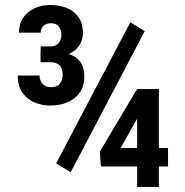

<svg xmlns="http://www.w3.org/2000/svg" viewBox="-20 -736 730 756"><path d="M549.8 -613.3 258.3 -57.6 201.2 -92.8 493.2 -648.4ZM641.6 -153.3V-80.6H377.4L373 -138.7L519.5 -385.3H586.4L516.1 -261.7L455.1 -153.3ZM605.5 -385.3V0H520V-385.3ZM140.1 -553.2H176.8Q192.4 -553.2 202.1 -559.1Q211.9 -564.9 216.8 -575.7Q221.7 -586.4 221.7 -600.6Q221.7 -617.7 212.2 -631.1Q202.6 -644.5 179.7 -644.5Q162.6 -644.5 151.4 -634.5Q140.1 -624.5 140.1 -607.4H54.7Q54.7 -642.1 71.3 -666.5Q87.9 -690.9 116 -703.6Q144 -716.3 177.2 -716.3Q215.3 -716.3 244.6 -703.9Q273.9 -691.4 290.3 -666.7Q306.6 -642.1 306.6 -606.4Q306.6 -578.6 292.2 -557.1Q277.8 -535.6 251.7 -523.7Q225.6 -511.7 190.9 -511.7H140.1ZM139.6 -491.2V-531.7H190.9Q229 -531.7 256.3 -521.5Q283.7 -511.2 297.9 -489.7Q312 -468.3 312 -433.6Q312 -397.5 294.4 -372.1Q276.9 -346.7 246.3 -333.5Q215.8 -320.3 177.7 -320.3Q146.5 -320.3 117.2 -332.3Q87.9 -344.2 68.8 -370.4Q49.8 -396.5 49.8 -438.5H135.7Q135.7 -419.4 147.9 -406Q160.2 -392.6 181.6 -392.6Q205.1 -392.6 215.8 -406.5Q226.6 -420.4 226.6 -440.9Q226.6 -459 220.7 -470Q214.8 -481 203.6 -486.1Q192.4 -491.2 176.8 -491.2Z"/></svg>

Font: Roboto Condensed Medium
Style: Regular
Weight: 500
Designer: Christian Robertson
Foundry: Google
Version: Version 3.0